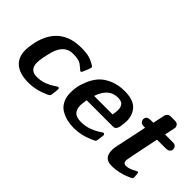

<svg xmlns="http://www.w3.org/2000/svg" viewBox="-29 -1039 1500 1500"><g transform="rotate(45 721.0 -289.0)"><path d="M76.2 -155.8Q76.2 -181.6 87.9 -244.1Q143.1 -475.1 373 -475.1Q429.2 -475.1 461.7 -466.1Q494.1 -457 530.8 -434.1L536.1 -429.2L539.1 -423.8V-418.9Q538.1 -409.2 511.2 -347.2Q506.3 -339.4 501 -338.9Q495.1 -338.9 473.1 -359.4Q451.2 -379.9 431.2 -387.2Q406.2 -396 358.9 -396Q269 -396 234.9 -285.2Q229 -266.1 216.8 -208Q210 -174.8 210 -148.9Q210 -66.9 288.1 -66.9Q333 -66.9 371.1 -81.5Q409.2 -96.2 433.1 -113Q457 -129.9 461.9 -130.9H464.8Q474.6 -127 475.1 -118.2Q475.1 -112.3 469.2 -59.1Q467.3 -43.9 462.6 -39.6Q458 -35.2 440.9 -26.9Q357.9 11.2 272.9 11.2Q177.7 11.2 127 -30.8Q76.2 -72.8 76.2 -155.8Z M560.5 -168.9Q560.5 -197.8 566.2 -231Q571.8 -264.2 590.8 -309.6Q609.9 -355 639.4 -389.9Q668.9 -424.8 724.4 -450Q779.8 -475.1 851.6 -475.1Q947.8 -475.1 988.8 -431.6Q1029.8 -388.2 1029.8 -319.8Q1029.8 -300.8 1022.9 -253.9Q1019 -235.8 1011 -226.3Q1002.9 -216.8 995.8 -215.3Q988.8 -213.9 976.6 -213.9H692.9Q686 -167 685.5 -151.9Q685.5 -109.9 707.3 -85.9Q729 -62 781.7 -62Q829.6 -62 870.6 -77.4Q911.6 -92.8 937.3 -109.9Q962.9 -127 966.8 -127.9Q980 -125 980 -112.8Q980 -107.9 973.6 -60.1Q971.7 -43.9 966.3 -39.6Q960.9 -35.2 932.6 -22.9Q855.5 11.2 774.9 11.2Q733.9 11.2 698.7 2.7Q663.6 -5.9 631.1 -24.9Q598.6 -43.9 579.6 -80.6Q560.5 -117.2 560.5 -168.9ZM710 -278.8H914.6Q920.4 -313 920.9 -331.1Q920.9 -365.2 905.8 -383.5Q890.6 -401.9 850.6 -401.9Q751 -401.9 710 -278.8Z M1107.4 -78.1Q1107.4 -84 1107.4 -87.9Q1107.4 -91.8 1108.4 -98.9Q1109.4 -106 1110.4 -112.1Q1111.3 -118.2 1114 -131.1Q1116.7 -144 1119.6 -156.5Q1122.6 -168.9 1127.4 -193.4Q1132.3 -217.8 1137.5 -241.5Q1142.6 -265.1 1151.1 -305.2Q1159.7 -345.2 1167.5 -384.8H1153.3Q1127.4 -384.8 1118.4 -397.5Q1109.4 -410.2 1109.4 -421.9Q1109.4 -439.9 1124.5 -451.2Q1134.3 -458 1156.7 -458H1185.5Q1205.6 -553.2 1208 -562Q1210.4 -570.8 1222.7 -582Q1232.4 -588.9 1251.5 -588.9H1289.6Q1315.4 -588.9 1325 -576.9Q1334.5 -564.9 1334.5 -551.8Q1334.5 -546.9 1315.4 -458H1399.4Q1424.3 -458 1433.3 -446Q1442.4 -434.1 1442.4 -421.9Q1442.4 -415 1440.4 -408Q1438.5 -400.9 1427.5 -392.8Q1416.5 -384.8 1398.4 -384.8H1299.3Q1242.2 -114.7 1242.7 -102.1Q1242.7 -67.9 1270.5 -67.9Q1301.3 -67.9 1333.5 -85Q1365.7 -102.1 1367.7 -102.1Q1375.5 -102.1 1377.4 -95.5Q1379.4 -88.9 1380.4 -65.9Q1381.3 -59.1 1381.3 -55.2Q1380.4 -48.3 1380.4 -46.6Q1380.4 -44.9 1378.9 -41Q1377.4 -37.1 1374 -34.7Q1370.6 -32.2 1363.3 -28.8Q1276.4 11.2 1190.4 11.2Q1107.4 10.7 1107.4 -78.1Z"/></g></svg>

Font: CMU Sans Serif
Style: BoldOblique
Weight: 700
Italic angle: -12°
Version: Version 0.7.0